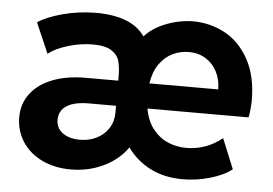

<svg xmlns="http://www.w3.org/2000/svg" viewBox="-44 -588 930 654"><g transform="rotate(5 421.5 -261.5)"><path d="M29.3 -153.3Q29.3 -200.7 55.7 -235.4Q82 -270 130.1 -288.8Q178.2 -307.6 243.2 -307.6H354.5V-322.3Q354.5 -353.5 348.6 -374.5Q342.8 -395.5 321.5 -409.2Q300.3 -422.9 257.8 -422.9Q215.3 -422.9 172.4 -409.7Q129.4 -396.5 106.4 -377.9L61.5 -481.4Q92.3 -502 146 -516.4Q199.7 -530.8 259.8 -531.2Q381.8 -530.8 426.8 -465.3Q454.6 -496.1 500 -513.4Q545.4 -530.8 591.8 -531.2Q650.4 -530.8 700.7 -503.7Q751 -476.6 782.2 -419.9Q813.5 -363.3 813.5 -279.3Q812.5 -244.1 807.6 -221.7H461.9Q469.7 -177.7 492.4 -150.4Q515.1 -123 544.4 -111.3Q573.7 -99.6 604.5 -99.6Q672.9 -99.6 727.5 -143.6L769.5 -41Q743.2 -19.5 696.5 -5.9Q649.9 7.8 602.5 7.8Q539.1 7.8 491.5 -16.4Q443.8 -40.5 412.1 -84.5Q396.5 -60.5 368.9 -39.6Q341.3 -18.6 303 -5.4Q264.6 7.8 219.7 7.8Q163.1 7.8 119.9 -13.4Q76.7 -34.7 53.2 -71.5Q29.8 -108.4 29.3 -153.3ZM242.2 -95.7Q272.9 -95.7 298.6 -108.4Q324.2 -121.1 339.4 -144.5Q354.5 -168 354.5 -198.2V-221.7H262.7Q212.4 -221.7 186.3 -205.1Q160.2 -188.5 160.2 -157.2Q160.2 -128.4 182.6 -112.1Q205.1 -95.7 242.2 -95.7ZM696.3 -307.6Q696.3 -340.8 682.6 -367.7Q668.9 -394.5 643.8 -410.2Q618.7 -425.8 585.9 -425.8Q557.1 -425.8 531.2 -413.6Q505.4 -401.4 486.3 -375Q467.3 -348.6 460.9 -307.6Z"/></g></svg>

Font: Reddit Sans Fudge
Style: Bold
Weight: 700
Designer: Stephen Hutchings
Foundry: Reddit
Version: Version 1.013